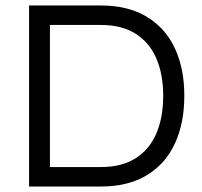

<svg xmlns="http://www.w3.org/2000/svg" viewBox="-20 -680 737 700"><path d="M348 -660Q447 -660 515 -619Q583 -578 617.5 -504Q652 -430 652 -331Q652 -231 617.5 -156.5Q583 -82 515 -41Q447 0 348 0H86V-660ZM162 -71H348Q424 -71 474.5 -103Q525 -135 550 -193.5Q575 -252 575 -331Q575 -409 550 -467Q525 -525 474.5 -557Q424 -589 348 -589H162Z"/></svg>

Font: Nata Sans
Style: Regular
Weight: 400
Designer: Daniel Uzquiano Cruz
Version: Version 1.001